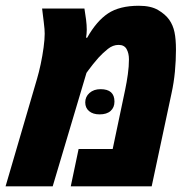

<svg xmlns="http://www.w3.org/2000/svg" viewBox="-47 -660 644 680"><path d="M-27.3 0 84 -380.4Q90.8 -403.3 97.2 -433.1Q103.5 -462.9 107.4 -491.9Q111.3 -521 111.3 -540.5Q111.3 -548.8 110.6 -557.4Q109.9 -565.9 107.9 -582.5Q106 -599.1 102.1 -629.9H252Q255.4 -610.4 257.8 -590.6Q260.3 -570.8 260.3 -554.2Q260.3 -546.4 259.5 -539.8Q258.8 -533.2 257.8 -526.4H261.7Q294.9 -585.4 335.7 -612.5Q376.5 -639.6 444.8 -639.6Q487.3 -639.6 512.9 -624.5Q538.6 -609.4 552.2 -590.3Q565.9 -570.8 571 -546.1Q576.2 -521.5 576.2 -483.4Q576.2 -445.8 572.5 -406.5Q568.8 -367.2 560.5 -329.6L490.2 0H203.6L231.4 -132.3H352.1L396.5 -343.3Q401.9 -369.1 405.8 -397Q409.7 -424.8 409.7 -449.7Q409.7 -471.2 401.4 -486.1Q393.1 -501 373 -501Q353 -501 335.2 -486.8Q317.4 -472.7 301.8 -455.6Q281.2 -432.1 267.1 -412.6L259.3 -401.9L139.6 0ZM305.7 -254.9Q282.2 -254.9 268.6 -266.4Q254.9 -277.8 254.9 -297.4Q254.9 -317.4 270 -330.8Q285.2 -344.2 309.1 -344.2Q358.4 -344.2 358.4 -300.3Q358.4 -279.3 344.7 -267.1Q331.1 -254.9 305.7 -254.9Z"/></svg>

Font: Open Sans Condensed ExtraBold
Style: Italic
Weight: 800
Width: 3
Italic angle: -12°
Designer: Monotype Design Team
Foundry: Monotype Imaging Inc.
Version: Version 3.003; ttfautohint (v1.8.4)